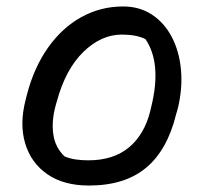

<svg xmlns="http://www.w3.org/2000/svg" viewBox="-20 -563 640 594"><path d="M361 -543Q412 -543 450.5 -517.5Q489 -492 512 -447.5Q535 -403 540 -346Q545 -289 530 -227L525 -210Q498 -99 432 -44Q366 11 255 11Q177 11 126.5 -24Q76 -59 58 -119Q40 -179 59 -253L63 -269Q85 -354 128.5 -415.5Q172 -477 231.5 -510Q291 -543 361 -543ZM357 -456Q293 -456 238 -402.5Q183 -349 156 -250L152 -236Q139 -188 145 -147Q151 -106 180 -79Q197 -72 215.5 -69.5Q234 -67 253 -67Q331 -67 379 -107Q427 -147 445 -220L448 -233Q481 -367 430 -442Q402 -456 357 -456Z"/></svg>

Font: Recursive Sn Csl St
Style: Italic
Weight: 400
Italic angle: -15°
Version: Version 1.079;hotconv 1.0.112;makeotfexe 2.5.65598; ttfautoh